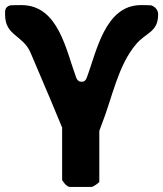

<svg xmlns="http://www.w3.org/2000/svg" viewBox="-27 -734 641 754"><path d="M363 -20V-220C363 -220 370 -239 373 -247C414 -351 436 -476 507 -560C545 -606 594 -607 594 -677C594 -695 583 -707 567 -713C561 -714 533 -714 527 -714C384 -714 352 -529 313 -427C308 -416 303 -413 293 -413C284 -413 279 -416 273 -427C232 -537 203 -714 57 -714C50 -714 20 -714 13 -713C-9 -706 -7 -692 -7 -676C-7 -593 63 -597 93 -527C130 -441 217 -235 217 -233V-27C217 -26 224 -17 227 -13C231 -8 240 0 247 0H333C339 0 363 -17 363 -20Z"/></svg>

Font: Asimov Print
Style: C
Weight: 500
Designer: Google
Version: Version 2.000980: 2014